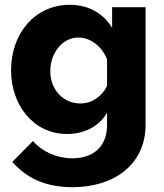

<svg xmlns="http://www.w3.org/2000/svg" viewBox="-20 -555 680 798"><path d="M259 2C328 2 393 -29 425 -87V-36C425 63 358 103 281 103C216 103 155 75 117 31L31 118C91 185 168 223 281 223C460 223 585 124 585 -36V-525H446V-439C410 -499 349 -535 270 -535C126 -535 26 -417 26 -263C26 -117 120 2 259 2ZM314 -125C243 -125 189 -182 189 -259C189 -332 237 -399 306 -399C355 -399 404 -363 425 -308V-198C404 -155 363 -125 314 -125Z"/></svg>

Font: Raleway
Style: ExtraBold
Weight: 800
Designer: Matt McInerney, Pablo Impallari, Rodrigo Fuenzalida
Foundry: Matt McInerney, Pablo Impallari, Rodrigo Fuenzalida
Version: Version 3.000